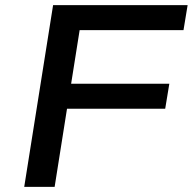

<svg xmlns="http://www.w3.org/2000/svg" viewBox="-20 -725 748 745"><path d="M74 0 186 -705H708L692 -608H289L256 -400H637L621 -303H240L192 0Z"/></svg>

Font: Nunito Sans 7pt SemiExpanded SemiBold
Style: Italic
Weight: 600
Width: 6
Italic angle: -9°
Designer: Vernon Adams
Foundry: Vernon Adams
Version: Version 3.101;gftools[0.9.27]